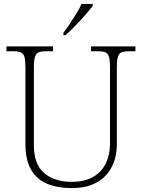

<svg xmlns="http://www.w3.org/2000/svg" viewBox="-20 -951 727 981"><path d="M345 10Q274 10 221 -12Q168 -34 139 -83.5Q110 -133 110 -214V-606Q110 -642 105 -660Q100 -678 86.5 -683.5Q73 -689 48 -689H13V-714H251V-689H215Q191 -689 177.5 -683.5Q164 -678 158.5 -660Q153 -642 153 -605V-210Q153 -112 205.5 -67Q258 -22 346 -22Q414 -22 457.5 -48Q501 -74 521.5 -118Q542 -162 542 -216V-606Q542 -642 537 -660Q532 -678 518.5 -683.5Q505 -689 481 -689H445V-714H672V-689H639Q614 -689 600.5 -683.5Q587 -678 582 -660Q577 -642 577 -605V-215Q577 -150 551.5 -99Q526 -48 474.5 -19Q423 10 345 10ZM304 -784Q319 -803 336.5 -829Q354 -855 370.5 -882Q387 -909 397 -931H454V-921Q441 -904 416 -875Q391 -846 363 -817.5Q335 -789 314 -771H304Z"/></svg>

Font: Noto Serif Malayalam ExtraLight
Style: Regular
Weight: 200
Designer: Indian type Foundry, Jelle Bosma, Monotype Design Team
Foundry: Monotype Imaging Inc.
Version: Version 2.104; ttfautohint (v1.8.4.7-5d5b)